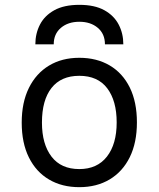

<svg xmlns="http://www.w3.org/2000/svg" viewBox="-20 -762 656 794"><path d="M308 12Q236.2 12 182.8 -19.6Q129.2 -51.1 99.5 -110.9Q69.8 -170.6 69.8 -255Q69.8 -338.4 99.5 -398.4Q129.2 -458.5 182.8 -490.8Q236.2 -523 308 -523Q379.9 -523 433.6 -491.4Q487.2 -459.8 516.8 -399.9Q546.2 -340 546.2 -255.8Q546.2 -172.2 516.8 -112.2Q487.2 -52.2 433.6 -20.1Q379.9 12 308 12ZM308 -62.8Q381.9 -62.8 422.2 -114.4Q462.5 -166 462.5 -255.8Q462.5 -345.2 423.4 -396.9Q384.4 -448.5 308 -448.5Q232.5 -448.5 193 -398.2Q153.5 -348 153.5 -255Q153.5 -166 193 -114.4Q232.5 -62.8 308 -62.8ZM126.2 -578.8Q126.2 -623.5 145.4 -660.6Q164.6 -697.6 204.8 -719.8Q245 -742 308.2 -742Q371.2 -742 411.4 -719.8Q451.5 -697.5 470.8 -660.4Q490 -623.4 490 -578.8H414Q414 -621.8 384.4 -646.9Q354.8 -672 308.2 -672Q261.6 -672 231.9 -646.9Q202.2 -621.8 202.2 -578.8Z"/></svg>

Font: Overpass Mono Light
Style: Regular
Weight: 300
Monospace: yes
Designer: Delve Withrington, Dave Bailey
Foundry: Delve Fonts LLC
Version: Version 4.000